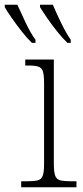

<svg xmlns="http://www.w3.org/2000/svg" viewBox="-63 -786 349 806"><path d="M26 0V-25H48Q80 -25 95.5 -29Q111 -33 116.5 -48.5Q122 -64 122 -98V-437Q122 -471 117 -486.5Q112 -502 97.5 -506.5Q83 -511 55 -511H43V-536H163V-99Q163 -65 168.5 -49Q174 -33 190 -29Q206 -25 238 -25H258V0ZM220 -606Q201 -624 178 -652.5Q155 -681 135.5 -709.5Q116 -738 105 -756V-766H159Q173 -732 194 -689Q215 -646 234 -619V-606ZM71 -606Q52 -624 29.5 -652.5Q7 -681 -13 -709.5Q-33 -738 -43 -756V-766H10Q25 -732 45.5 -689Q66 -646 86 -619V-606Z"/></svg>

Font: Noto Serif SemiCondensed ExtraLight
Style: Regular
Weight: 200
Width: 4
Designer: Monotype Design Team
Foundry: Monotype Imaging Inc.
Version: Version 2.014